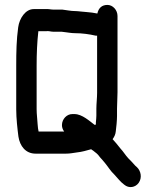

<svg xmlns="http://www.w3.org/2000/svg" viewBox="-20 -676 637 781"><path d="M136 -549H167C178 -551 186 -547 196 -547H230C237 -546 241 -546 246 -545L261 -543C268 -542 277 -541 285 -541C314 -541 343 -537 369 -531H375V-298C375 -279 372 -252 372 -234V-206C372 -198 371 -189 370 -178V-169C368 -169 366 -169 365 -168C345 -183 314 -212 283 -212H274C252 -212 232 -192 232 -167C232 -158 235 -149 241 -141H137C135 -152 134 -155 133 -171C132 -192 129 -211 129 -232V-408C129 -459 131 -504 136 -549ZM165 -639H117C84 -639 59 -602 54 -565C47 -515 46 -465 46 -408V-231C46 -194 51 -151 55 -120C61 -82 84 -51 125 -51H248C266 -51 277 -54 293 -56C313 -58 333 -64 351 -69C353 -67 355 -65 358 -64C371 -54 377 -50 387 -36C394 -29 400 -21 407 -13C421 4 429 19 445 34C459 49 470 64 485 75C505 92 531 86 544 68C559 47 553 19 537 4C531 -1 529 -3 523 -10C517 -17 510 -24 502 -32C489 -46 483 -58 469 -73C460 -85 448 -99 438 -110C445 -119 450 -130 451 -142C453 -155 456 -188 456 -204V-234C456 -251 458 -280 458 -301V-611C458 -635 439 -656 417 -656C395 -656 381 -644 376 -621C361 -624 347 -626 332 -627L310 -629C301 -630 292 -631 285 -631C267 -631 252 -635 233 -637H196C187 -637 178 -640 165 -639Z"/></svg>

Font: Electronic
Style: Circ
Weight: 900
Version: Version 1.011